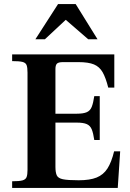

<svg xmlns="http://www.w3.org/2000/svg" viewBox="-20 -929 645 949"><path d="M40 0V-33Q76 -33 91.5 -37.5Q107 -42 111.5 -54Q116 -66 116 -89V-570Q116 -595 111.5 -607Q107 -619 91 -623Q75 -627 40 -627V-660H545V-496H515Q503 -544 487.5 -571.5Q472 -599 444.5 -610.5Q417 -622 367 -622H292Q269 -622 261.5 -614.5Q254 -607 254 -588V-367H360Q392 -367 409 -374.5Q426 -382 433.5 -401Q441 -420 446 -454H473V-237H446Q441 -271 433.5 -289.5Q426 -308 409 -315.5Q392 -323 360 -323H254V-104Q254 -77 260.5 -62.5Q267 -48 291 -43Q315 -38 369 -38Q424 -38 457.5 -51.5Q491 -65 511 -96Q531 -127 544 -181H574L562 0ZM155 -735 267 -909H354L462 -735H416L305 -831L202 -735Z"/></svg>

Font: Frank Ruhl Libre SemiBold
Style: Regular
Weight: 600
Designer: Yanek Iontef
Foundry: Fontef
Version: Version 6.003;gftools[0.9.30]